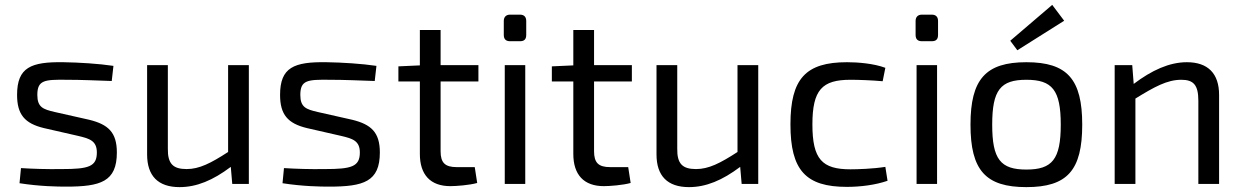

<svg xmlns="http://www.w3.org/2000/svg" viewBox="-20 -754 5092 787"><path d="M300 -197C347 -186 377 -177 377 -129C377 -71 343 -61 234 -61C171 -60 114 -62 66 -65L60 -3C143 10 216 11 251 11C392 11 459 -9 459 -129C459 -212 423 -244 346 -263L204 -295C157 -306 133 -314 133 -365C133 -426 163 -428 253 -427C314 -427 377 -424 438 -422L445 -484C385 -493 304 -498 240 -499C107 -501 50 -478 50 -365C50 -285 81 -248 160 -229Z M1000 -487H915V-131C844 -85 797 -61 745 -61C689 -61 667 -83 668 -145V-487H583V-121C583 -33 628 13 716 13C786 13 853 -15 926 -70L932 0H1000Z M1378 -197C1425 -186 1455 -177 1455 -129C1455 -71 1421 -61 1312 -61C1249 -60 1192 -62 1144 -65L1138 -3C1221 10 1294 11 1329 11C1470 11 1537 -9 1537 -129C1537 -212 1501 -244 1424 -263L1282 -295C1235 -306 1211 -314 1211 -365C1211 -426 1241 -428 1331 -427C1392 -427 1455 -424 1516 -422L1523 -484C1463 -493 1382 -498 1318 -499C1185 -501 1128 -478 1128 -365C1128 -285 1159 -248 1238 -229Z M1786 -420H1941V-487H1786V-631H1701V-486L1613 -482V-420H1701V-123C1701 -38 1744 9 1826 9C1850 9 1904 5 1936 -4L1926 -69H1852C1804 -69 1786 -87 1786 -134Z M2071 -694C2054 -694 2045 -684 2045 -668V-611C2045 -593 2054 -585 2071 -585H2111C2129 -585 2137 -593 2137 -611V-668C2137 -684 2129 -694 2111 -694ZM2133 0V-487H2049V0Z M2415 -420H2570V-487H2415V-631H2330V-486L2242 -482V-420H2330V-123C2330 -38 2373 9 2455 9C2479 9 2533 5 2565 -4L2555 -69H2481C2433 -69 2415 -87 2415 -134Z M3088 -487H3003V-131C2932 -85 2885 -61 2833 -61C2777 -61 2755 -83 2756 -145V-487H2671V-121C2671 -33 2716 13 2804 13C2874 13 2941 -15 3014 -70L3020 0H3088Z M3609 -70C3559 -62 3495 -60 3466 -60C3350 -60 3310 -101 3310 -244C3310 -386 3350 -427 3466 -427C3500 -427 3554 -425 3598 -421L3609 -476C3561 -494 3495 -499 3452 -499C3283 -499 3220 -432 3220 -244C3220 -56 3283 12 3451 12C3508 12 3569 4 3618 -13Z M3759 -694C3742 -694 3733 -684 3733 -668V-611C3733 -593 3742 -585 3759 -585H3799C3817 -585 3825 -593 3825 -611V-668C3825 -684 3817 -694 3799 -694ZM3821 0V-487H3737V0Z M4342 -669 4293 -734 4121 -587 4150 -548ZM4187 -499C4020 -499 3958 -429 3958 -243C3958 -56 4020 13 4187 13C4355 13 4416 -56 4416 -243C4416 -429 4355 -499 4187 -499ZM4187 -427C4293 -427 4328 -385 4328 -243C4328 -101 4293 -59 4187 -59C4081 -59 4047 -101 4047 -243C4047 -385 4081 -427 4187 -427Z M4621 -487H4549V0H4634V-350C4712 -398 4764 -427 4822 -427C4872 -427 4892 -406 4892 -341V0H4977V-365C4977 -453 4931 -499 4845 -499C4773 -499 4701 -466 4627 -410Z"/></svg>

Font: SnT
Style: Regular
Weight: 400
Designer: Natanael Gama
Version: Version 1.001;PS 001.001;hotconv 1.0.70;makeotf.lib2.5.58329